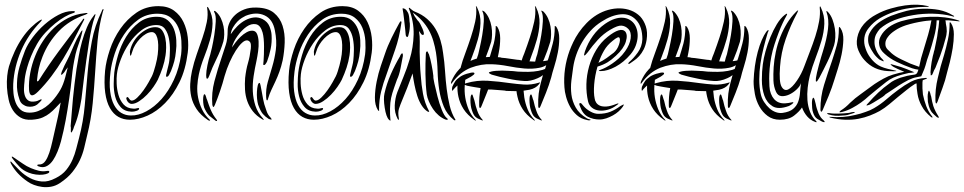

<svg xmlns="http://www.w3.org/2000/svg" viewBox="-20 -507 4084 813"><path d="M384 -447Q382 -448 379.5 -444Q377 -440 375 -438Q360 -419 348 -391Q336 -363 327.5 -332Q319 -301 313.5 -270Q308 -239 304 -215Q299 -181 295.5 -150.5Q292 -120 289 -91Q286 -62 284 -32.5Q282 -3 279 28Q280 29 280 33.5Q280 38 280 42.5Q280 47 280 50.5Q280 54 282 54Q283 54 285 50.5Q287 47 289 43Q291 39 292 35Q293 31 293 31Q304 7 312 -25Q320 -57 325 -89Q326 -97 329 -122Q332 -147 336 -180Q340 -213 345.5 -251.5Q351 -290 356.5 -325.5Q362 -361 368.5 -390Q375 -419 381 -434Q382 -438 383 -440Q384 -442 384 -444ZM351 -451Q351 -452 344 -452Q341 -452 338 -451Q300 -447 268 -430.5Q236 -414 209.5 -389.5Q183 -365 162.5 -334Q142 -303 129 -270Q115 -236 108 -198Q101 -160 103 -127Q106 -84 141 -119Q171 -149 197.5 -184Q224 -219 247.5 -258Q271 -297 292 -337.5Q313 -378 334 -419Q338 -427 337 -427Q335 -429 332.5 -427Q330 -425 330 -423Q276 -354 229.5 -291Q183 -228 144 -166Q139 -161 137.5 -163Q136 -165 137 -170Q139 -193 144.5 -217.5Q150 -242 160 -267Q184 -328 229 -375Q274 -422 342 -445Q351 -449 351 -451ZM297 -458Q296 -460 292.5 -460Q289 -460 286 -460Q258 -460 227.5 -444Q197 -428 169 -403.5Q141 -379 119 -349.5Q97 -320 86 -293Q72 -257 62.5 -223.5Q53 -190 52 -156Q51 -138 53.5 -121Q56 -104 63 -84Q67 -72 76.5 -65Q86 -58 96.5 -56Q107 -54 118 -56Q129 -58 137 -64Q138 -65 141.5 -68Q145 -71 148.5 -74.5Q152 -78 154.5 -81Q157 -84 156 -86Q155 -88 146.5 -83.5Q138 -79 132 -78Q111 -74 100.5 -81Q90 -88 85.5 -101.5Q81 -115 81.5 -131.5Q82 -148 84 -164Q84 -170 86.5 -185Q89 -200 95 -221.5Q101 -243 111.5 -269Q122 -295 137 -321Q152 -347 172.5 -369Q193 -391 214 -408Q235 -425 254.5 -436Q274 -447 288 -451Q295 -453 296 -454.5Q297 -456 297 -458ZM418 -469Q415 -469 413 -465Q412 -463 411 -460Q381 -398 369 -332.5Q357 -267 351 -199Q345 -131 339 -62Q333 7 315 76Q309 98 303 122Q297 146 287 169Q277 192 260.5 212.5Q244 233 216 247Q184 264 157 261.5Q130 259 107 247Q84 235 65 216.5Q46 198 32 183Q30 181 28 178.5Q26 176 25 177Q23 178 24.5 181.5Q26 185 27 187Q50 230 97 262Q108 270 124 276Q140 282 158.5 284.5Q177 287 196.5 283.5Q216 280 234 268Q267 246 286.5 221.5Q306 197 318 171.5Q330 146 336.5 119Q343 92 349 66Q366 -2 372.5 -69.5Q379 -137 383 -203Q387 -269 393 -333.5Q399 -398 416 -459Q418 -463 418 -465ZM300 -278Q305 -299 313.5 -321.5Q322 -344 327 -366Q327 -368 328.5 -373Q330 -378 329 -378Q327 -379 323 -373Q319 -367 319 -366Q305 -343 294 -317.5Q283 -292 274 -271Q272 -266 265.5 -254Q259 -242 252.5 -228.5Q246 -215 241.5 -203.5Q237 -192 240 -190Q242 -190 246 -194.5Q250 -199 252 -201Q255 -206 259 -211.5Q263 -217 267 -222Q261 -197 256.5 -180.5Q252 -164 247 -151Q242 -138 235.5 -126.5Q229 -115 218 -100Q210 -89 198.5 -76.5Q187 -64 172.5 -53.5Q158 -43 141 -36.5Q124 -30 105 -30Q81 -30 67 -42.5Q53 -55 46 -73.5Q39 -92 37 -113Q35 -134 36 -152Q40 -224 69.5 -292.5Q99 -361 152 -415Q152 -416 155 -419Q158 -422 158 -423Q156 -425 153 -423L149 -421Q131 -410 111.5 -391Q92 -372 74.5 -346.5Q57 -321 42.5 -290Q28 -259 18 -226Q13 -209 10.5 -185.5Q8 -162 9.5 -136.5Q11 -111 16.5 -85.5Q22 -60 34.5 -40.5Q47 -21 66.5 -9.5Q86 2 115 0Q144 -2 161.5 -10Q179 -18 190 -27Q204 -38 215 -50Q226 -62 237 -73Q231 -38 225.5 -13.5Q220 11 215 33Q208 63 202 90.5Q196 118 189 139Q182 160 173 173.5Q164 187 152 189Q138 189 138 192Q137 195 142 197Q147 199 152 200Q167 203 180.5 195Q194 187 204.5 171.5Q215 156 223.5 135Q232 114 238 92Q250 46 258 2.5Q266 -41 273 -89Q280 -136 284.5 -183Q289 -230 300 -278ZM188 218Q186 216 182.5 216.5Q179 217 178 217Q161 220 144.5 216Q128 212 111 205Q92 197 76 185.5Q60 174 40 161Q38 159 34 157Q30 155 30 157Q29 158 31.5 162Q34 166 36 168Q49 185 63.5 200Q78 215 101 224Q116 230 132 232Q148 234 161.5 232.5Q175 231 183 227Q191 223 188 218Z M747 -277Q750 -304 748 -334Q746 -364 735.5 -389.5Q725 -415 703.5 -432Q682 -449 647 -449Q600 -449 565 -423.5Q530 -398 505 -360.5Q480 -323 466 -280.5Q452 -238 448 -203Q442 -155 446.5 -120Q451 -85 463 -62.5Q475 -40 493.5 -29Q512 -18 534 -18Q565 -17 599.5 -35.5Q634 -54 664 -87.5Q694 -121 716.5 -169.5Q739 -218 747 -277ZM425 -208Q429 -248 445 -296Q461 -344 489.5 -385Q518 -426 558 -453.5Q598 -481 651 -481Q691 -481 717 -462Q743 -443 757 -413.5Q771 -384 775 -349.5Q779 -315 775 -284Q766 -212 740 -159Q714 -106 679 -70.5Q644 -35 605 -17.5Q566 0 530 0Q503 0 481.5 -12Q460 -24 445.5 -49.5Q431 -75 425.5 -114.5Q420 -154 425 -208ZM537 -67Q532 -67 527 -70.5Q522 -74 519 -79Q516 -84 515 -89Q514 -94 519 -96Q522 -97 527 -89Q532 -81 538 -81Q548 -81 561.5 -94Q575 -107 587.5 -124.5Q600 -142 609.5 -159Q619 -176 623 -184Q627 -192 631 -204.5Q635 -217 638.5 -230Q642 -243 644.5 -255.5Q647 -268 648 -277Q653 -322 646 -346.5Q639 -371 623 -371Q611 -371 598 -363.5Q585 -356 573.5 -344Q562 -332 553 -317.5Q544 -303 540 -288Q535 -271 533 -271Q530 -271 530 -288Q533 -307 543 -325.5Q553 -344 568 -358.5Q583 -373 601 -382.5Q619 -392 638 -392Q657 -392 666.5 -378.5Q676 -365 680 -345.5Q684 -326 683.5 -305.5Q683 -285 681 -273Q677 -246 668.5 -220.5Q660 -195 648 -169Q642 -157 630 -139.5Q618 -122 602.5 -106Q587 -90 569.5 -78.5Q552 -67 537 -67ZM569 -48Q570 -42 559.5 -38Q549 -34 538 -34Q507 -35 490.5 -54Q474 -73 467.5 -99Q461 -125 461.5 -153Q462 -181 464 -200Q468 -233 480 -274Q492 -315 514 -351Q536 -387 568 -411.5Q600 -436 644 -436Q673 -436 690.5 -421Q708 -406 716.5 -384Q725 -362 726.5 -336.5Q728 -311 725 -290Q723 -267 718 -248Q713 -229 704 -206Q701 -199 696 -190Q691 -181 685 -182Q682 -183 683.5 -190Q685 -197 687.5 -207.5Q690 -218 693 -229.5Q696 -241 697 -251Q699 -268 699.5 -293.5Q700 -319 695.5 -343Q691 -367 679 -384Q667 -401 643 -401Q608 -401 578.5 -378.5Q549 -356 527 -323.5Q505 -291 491.5 -255.5Q478 -220 475 -193Q473 -177 474 -153Q475 -129 481.5 -105.5Q488 -82 503 -65Q518 -48 544 -47Q552 -46 559.5 -48.5Q567 -51 569 -48Z M1130 -359Q1132 -328 1126 -299.5Q1120 -271 1111 -247Q1109 -242 1104.5 -236Q1100 -230 1096 -232Q1094 -232 1095 -239Q1096 -246 1096 -249Q1097 -260 1097.5 -276.5Q1098 -293 1098 -310Q1098 -327 1096.5 -342.5Q1095 -358 1092 -369Q1083 -401 1063.5 -404.5Q1044 -408 1024 -394Q1004 -380 986 -355Q968 -330 962 -306Q968 -315 977.5 -327.5Q987 -340 999 -351.5Q1011 -363 1024.5 -370.5Q1038 -378 1050 -377Q1063 -376 1068.5 -363Q1074 -350 1075 -331Q1076 -312 1073 -290Q1070 -268 1066 -249Q1059 -218 1054 -185Q1049 -152 1050.5 -120.5Q1052 -89 1061.5 -59.5Q1071 -30 1094 -5Q1096 -2 1097 0Q1098 2 1092 -1Q1066 -16 1050.5 -36Q1035 -56 1027 -79Q1019 -102 1017.5 -127Q1016 -152 1018 -177Q1022 -213 1030 -240Q1038 -267 1042 -301Q1044 -322 1039 -328.5Q1034 -335 1027 -336Q1017 -337 1004.5 -325.5Q992 -314 978.5 -293Q965 -272 952.5 -244Q940 -216 931 -185Q923 -154 911.5 -120.5Q900 -87 890 -63Q886 -54 884 -54Q882 -54 880.5 -58Q879 -62 879 -64Q875 -114 888 -163Q901 -212 918 -262Q928 -293 936 -317Q944 -341 944 -378Q944 -394 952 -411.5Q960 -429 975.5 -443.5Q991 -458 1014 -467Q1037 -476 1066 -475Q1114 -474 1140 -452.5Q1166 -431 1176.5 -398Q1187 -365 1185.5 -326.5Q1184 -288 1177 -252Q1171 -225 1163 -203Q1155 -181 1146 -162Q1137 -143 1129 -126Q1121 -109 1116 -92Q1115 -89 1114 -85.5Q1113 -82 1111 -82Q1109 -82 1108 -86Q1107 -90 1107 -95Q1105 -129 1114 -160.5Q1123 -192 1133 -225.5Q1143 -259 1148 -296Q1153 -333 1144 -378Q1135 -426 1100 -442Q1065 -458 1020 -440Q1014 -437 1004 -431Q994 -425 984.5 -415Q975 -405 967 -391.5Q959 -378 957 -362Q969 -380 985 -396Q1001 -412 1019 -421.5Q1037 -431 1055.5 -433Q1074 -435 1092 -426Q1113 -415 1121 -395.5Q1129 -376 1130 -359ZM926 -332Q915 -294 896.5 -257Q878 -220 866 -186Q865 -184 862.5 -178.5Q860 -173 856 -174Q854 -175 853.5 -180.5Q853 -186 853 -189Q853 -205 858.5 -231.5Q864 -258 870 -275Q872 -281 877.5 -305.5Q883 -330 887.5 -359Q892 -388 893.5 -415Q895 -442 888 -454Q884 -461 888 -461Q891 -461 896 -456Q908 -445 915.5 -429Q923 -413 926.5 -395.5Q930 -378 929.5 -361Q929 -344 926 -332ZM1130 -1Q1128 0 1122 -2Q1119 -3 1117 -4Q1103 -13 1093 -24.5Q1083 -36 1073 -64Q1070 -74 1068.5 -89.5Q1067 -105 1068 -120Q1069 -135 1071.5 -145.5Q1074 -156 1079 -156Q1081 -156 1083.5 -144.5Q1086 -133 1088.5 -118Q1091 -103 1094 -88Q1097 -73 1099 -66Q1104 -51 1109 -36Q1114 -21 1125 -10Q1127 -8 1129 -4.5Q1131 -1 1130 -1ZM860 1Q829 -20 812.5 -45Q796 -70 790 -97Q784 -124 785.5 -152Q787 -180 793 -207Q801 -243 813.5 -278.5Q826 -314 837.5 -347.5Q849 -381 855.5 -413Q862 -445 857 -474Q857 -478 858 -478Q860 -478 863 -473Q881 -441 880 -407Q879 -373 869 -337.5Q859 -302 844.5 -265.5Q830 -229 822 -192Q817 -169 815.5 -143.5Q814 -118 819 -93Q824 -68 835.5 -44Q847 -20 867 -1Q871 1 869 3Q867 5 864.5 3.5Q862 2 860 1ZM898 5Q895 7 890 2Q879 -6 868.5 -15Q858 -24 848 -44Q844 -51 842 -62Q840 -73 840 -83.5Q840 -94 841.5 -101Q843 -108 846 -108Q850 -107 852.5 -97Q855 -87 857 -84Q861 -73 864 -63.5Q867 -54 871 -45Q877 -31 883 -21Q889 -11 897 -1Q898 0 899 2Q900 4 898 5Z M1526 -277Q1529 -304 1527 -334Q1525 -364 1514.5 -389.5Q1504 -415 1482.5 -432Q1461 -449 1426 -449Q1379 -449 1344 -423.5Q1309 -398 1284 -360.5Q1259 -323 1245 -280.5Q1231 -238 1227 -203Q1221 -155 1225.5 -120Q1230 -85 1242 -62.5Q1254 -40 1272.5 -29Q1291 -18 1313 -18Q1344 -17 1378.5 -35.5Q1413 -54 1443 -87.5Q1473 -121 1495.5 -169.5Q1518 -218 1526 -277ZM1204 -208Q1208 -248 1224 -296Q1240 -344 1268.5 -385Q1297 -426 1337 -453.5Q1377 -481 1430 -481Q1470 -481 1496 -462Q1522 -443 1536 -413.5Q1550 -384 1554 -349.5Q1558 -315 1554 -284Q1545 -212 1519 -159Q1493 -106 1458 -70.5Q1423 -35 1384 -17.5Q1345 0 1309 0Q1282 0 1260.5 -12Q1239 -24 1224.5 -49.5Q1210 -75 1204.5 -114.5Q1199 -154 1204 -208ZM1316 -67Q1311 -67 1306 -70.5Q1301 -74 1298 -79Q1295 -84 1294 -89Q1293 -94 1298 -96Q1301 -97 1306 -89Q1311 -81 1317 -81Q1327 -81 1340.5 -94Q1354 -107 1366.5 -124.5Q1379 -142 1388.5 -159Q1398 -176 1402 -184Q1406 -192 1410 -204.5Q1414 -217 1417.5 -230Q1421 -243 1423.5 -255.5Q1426 -268 1427 -277Q1432 -322 1425 -346.5Q1418 -371 1402 -371Q1390 -371 1377 -363.5Q1364 -356 1352.5 -344Q1341 -332 1332 -317.5Q1323 -303 1319 -288Q1314 -271 1312 -271Q1309 -271 1309 -288Q1312 -307 1322 -325.5Q1332 -344 1347 -358.5Q1362 -373 1380 -382.5Q1398 -392 1417 -392Q1436 -392 1445.5 -378.5Q1455 -365 1459 -345.5Q1463 -326 1462.5 -305.5Q1462 -285 1460 -273Q1456 -246 1447.5 -220.5Q1439 -195 1427 -169Q1421 -157 1409 -139.5Q1397 -122 1381.5 -106Q1366 -90 1348.5 -78.5Q1331 -67 1316 -67ZM1348 -48Q1349 -42 1338.5 -38Q1328 -34 1317 -34Q1286 -35 1269.5 -54Q1253 -73 1246.5 -99Q1240 -125 1240.5 -153Q1241 -181 1243 -200Q1247 -233 1259 -274Q1271 -315 1293 -351Q1315 -387 1347 -411.5Q1379 -436 1423 -436Q1452 -436 1469.5 -421Q1487 -406 1495.5 -384Q1504 -362 1505.5 -336.5Q1507 -311 1504 -290Q1502 -267 1497 -248Q1492 -229 1483 -206Q1480 -199 1475 -190Q1470 -181 1464 -182Q1461 -183 1462.5 -190Q1464 -197 1466.5 -207.5Q1469 -218 1472 -229.5Q1475 -241 1476 -251Q1478 -268 1478.5 -293.5Q1479 -319 1474.5 -343Q1470 -367 1458 -384Q1446 -401 1422 -401Q1387 -401 1357.5 -378.5Q1328 -356 1306 -323.5Q1284 -291 1270.5 -255.5Q1257 -220 1254 -193Q1252 -177 1253 -153Q1254 -129 1260.5 -105.5Q1267 -82 1282 -65Q1297 -48 1323 -47Q1331 -46 1338.5 -48.5Q1346 -51 1348 -48Z M1608 -111Q1617 -152 1635 -193Q1653 -234 1674 -269Q1674 -271 1677.5 -276.5Q1681 -282 1684 -281Q1686 -279 1686 -273.5Q1686 -268 1685 -265Q1682 -247 1676 -217.5Q1670 -188 1661 -170Q1659 -164 1649.5 -137.5Q1640 -111 1636 -92Q1632 -73 1631.5 -47.5Q1631 -22 1633 -1Q1633 -1 1634 2V3Q1630 4 1627 0Q1615 -12 1609 -51Q1603 -90 1608 -111ZM1580 -41Q1567 -62 1567.5 -94.5Q1568 -127 1575 -162Q1582 -197 1592.5 -228Q1603 -259 1610 -279Q1621 -312 1638 -346.5Q1655 -381 1670 -408Q1674 -417 1678 -417Q1680 -416 1680 -412.5Q1680 -409 1679 -406Q1671 -348 1653 -296.5Q1635 -245 1616 -190Q1603 -156 1594 -120Q1585 -84 1585 -43Q1586 -38 1585 -38Q1582 -37 1580 -41ZM1787 -108Q1782 -147 1781.5 -194Q1781 -241 1783 -275Q1783 -278 1783.5 -283Q1784 -288 1788 -289Q1790 -291 1792 -285.5Q1794 -280 1796 -278Q1799 -270 1802 -257.5Q1805 -245 1807.5 -232.5Q1810 -220 1812 -207.5Q1814 -195 1815 -185Q1814 -178 1819.5 -153Q1825 -128 1832.5 -98.5Q1840 -69 1850.5 -42.5Q1861 -16 1872 -7Q1875 -6 1875.5 -3Q1876 0 1875 0Q1873 1 1870.5 0Q1868 -1 1866 -1Q1851 -7 1837.5 -18.5Q1824 -30 1813.5 -45.5Q1803 -61 1796 -77.5Q1789 -94 1787 -108ZM1685 -468Q1684 -472 1686 -472Q1687 -472 1690 -471Q1693 -470 1695 -469Q1703 -463 1708 -452.5Q1713 -442 1714 -417Q1716 -408 1715.5 -395.5Q1715 -383 1713 -373Q1711 -363 1709 -356.5Q1707 -350 1704 -350Q1698 -352 1697.5 -363.5Q1697 -375 1696 -380Q1693 -407 1690.5 -429.5Q1688 -452 1685 -468ZM1748 -421Q1754 -416 1759.5 -405.5Q1765 -395 1769 -385.5Q1773 -376 1774.5 -368.5Q1776 -361 1773 -360Q1768 -357 1763 -363.5Q1758 -370 1754 -376Q1758 -354 1757.5 -330.5Q1757 -307 1757 -287Q1758 -259 1758.5 -237Q1759 -215 1762 -184Q1764 -150 1771 -110.5Q1778 -71 1797 -36Q1798 -34 1796 -33Q1795 -33 1793.5 -34Q1792 -35 1790 -35Q1776 -44 1765 -61.5Q1754 -79 1747 -101Q1740 -123 1735 -148Q1730 -173 1727 -196Q1716 -165 1704 -134.5Q1692 -104 1683.5 -84Q1675 -64 1669.5 -47Q1664 -30 1669 -5Q1669 0 1668 1Q1667 1 1664 -3Q1650 -30 1651.5 -61Q1653 -92 1662.5 -117Q1672 -142 1688 -180.5Q1704 -219 1715 -257Q1730 -306 1731.5 -360.5Q1733 -415 1711 -472V-473Q1712 -474 1712 -474Q1714 -474 1715 -473Q1716 -473 1716 -472Q1720 -469 1724.5 -465Q1729 -461 1736 -458Q1767 -446 1788.5 -427Q1810 -408 1823.5 -385.5Q1837 -363 1845 -336.5Q1853 -310 1856 -284Q1862 -245 1864.5 -205.5Q1867 -166 1871.5 -130Q1876 -94 1884 -60.5Q1892 -27 1908 -1Q1909 1 1909 1Q1907 3 1905 2.5Q1903 2 1902 1Q1873 -22 1859.5 -55Q1846 -88 1840 -126Q1834 -164 1833 -205Q1832 -246 1826 -285Q1822 -309 1815 -333Q1808 -357 1796 -379Q1784 -401 1767 -419.5Q1750 -438 1728 -454Q1733 -443 1735.5 -438.5Q1738 -434 1748 -421Z M2001 -38Q1998 -46 1994.5 -58Q1991 -70 1989 -81Q1987 -85 1984 -96Q1981 -107 1979 -107Q1975 -107 1973.5 -100Q1972 -93 1972 -82.5Q1972 -72 1973.5 -60.5Q1975 -49 1978 -41Q1984 -21 1992.5 -13Q2001 -5 2015 0Q2021 3 2024 3Q2025 3 2024.5 1.5Q2024 0 2023 0Q2016 -8 2010.5 -17Q2005 -26 2001 -38ZM2251 -38Q2248 -46 2244.5 -58Q2241 -70 2239 -81Q2237 -85 2234 -96Q2231 -107 2229 -107Q2225 -107 2223.5 -100Q2222 -93 2222 -82.5Q2222 -72 2223.5 -60.5Q2225 -49 2228 -41Q2234 -21 2242.5 -13Q2251 -5 2265 0Q2271 3 2274 3Q2275 3 2274.5 1.5Q2274 0 2273 0Q2266 -8 2260.5 -17Q2255 -26 2251 -38ZM2171 -98Q2177 -70 2193 -45Q2209 -20 2239 1Q2241 3 2244 3.5Q2247 4 2243 0Q2224 -20 2214 -44.5Q2204 -69 2200 -95Q2198 -109 2197 -123Q2210 -125 2222 -127Q2249 -133 2262 -150Q2267 -156 2267 -157Q2267 -159 2262 -157Q2230 -147 2199 -149Q2169 -151 2140 -155Q2093 -162 2046 -165Q2000 -168 1955 -155L1949 -153Q1949 -162 1950 -169L1970 -180Q1973 -181 1981 -187Q1989 -192 1989 -196Q1989 -200 1982 -200Q1975 -200 1966 -197Q1956 -195 1946 -191Q1936 -187 1930 -183Q1914 -172 1908 -163Q1901 -153 1895 -139L1894 -131Q1894 -123 1895 -123Q1898 -123 1898 -125L1901 -129Q1910 -139 1917 -145Q1916 -121 1921 -98Q1927 -70 1943 -45Q1959 -20 1989 1Q1991 3 1994 3.5Q1997 4 1993 0Q1974 -20 1964 -44.5Q1954 -69 1950 -94.5Q1946 -120 1948 -146V-147H1950Q1955 -145 1958 -144L1973 -141Q1980 -140 1990 -138L2015 -134Q2008 -97 2009 -60Q2009 -57 2009.5 -53.5Q2010 -50 2013 -50Q2015 -50 2016 -52Q2017 -54 2019 -58Q2029 -82 2042 -115Q2045 -122 2047 -128H2059L2099 -125L2111 -124Q2116 -124 2124 -122L2166 -121H2167Q2168 -111 2171 -98ZM2271 -160Q2257 -111 2259 -60Q2259 -57 2259.5 -53.5Q2260 -50 2263 -50Q2265 -50 2266 -52Q2267 -54 2269 -58Q2279 -82 2292 -114.5Q2305 -147 2314 -179Q2318 -197 2327 -225.5Q2336 -254 2342 -284.5Q2348 -315 2348 -344.5Q2348 -374 2336 -393Q2332 -397 2330 -397Q2328 -397 2329 -393Q2329 -355 2320.5 -322.5Q2312 -290 2302 -259Q2301 -255 2299 -251Q2290 -249 2279 -248Q2281 -251 2283 -255Q2299 -293 2310 -330Q2313 -343 2313.5 -360Q2314 -377 2311 -395Q2308 -413 2300.5 -429.5Q2293 -446 2281 -458Q2275 -462 2274 -462Q2270 -462 2274 -456Q2280 -443 2278.5 -415.5Q2277 -388 2272 -358.5Q2267 -329 2261.5 -305.5Q2256 -282 2255 -277Q2250 -264 2246 -246Q2236 -246 2226 -247H2222Q2225 -257 2229 -267Q2243 -303 2253 -338.5Q2263 -374 2264.5 -408.5Q2266 -443 2250 -476Q2247 -481 2246 -481Q2245 -481 2245 -479.5Q2245 -478 2246 -477Q2249 -447 2242 -415Q2235 -383 2224 -349.5Q2213 -316 2200 -281Q2193 -265 2189 -251Q2179 -254 2170 -254L2120 -261L2109 -262Q2104 -262 2099 -264L2088 -265Q2090 -274 2092 -285Q2098 -315 2098 -344.5Q2098 -374 2086 -393Q2082 -397 2080 -397Q2078 -397 2079 -393Q2079 -355 2071 -323Q2063 -294 2054 -266Q2046 -266 2037 -265Q2050 -298 2060 -330Q2063 -343 2063.5 -360Q2064 -377 2061 -395Q2058 -413 2050.5 -429.5Q2043 -446 2031 -458Q2025 -462 2024 -462Q2020 -462 2024 -456Q2030 -443 2028.5 -415.5Q2027 -388 2022 -358.5Q2017 -329 2011.5 -305.5Q2006 -282 2005 -277Q2002 -269 1999 -259Q1985 -255 1972 -249Q1975 -257 1979 -267Q1993 -303 2003 -338.5Q2013 -374 2014.5 -408.5Q2016 -443 2000 -476Q1997 -481 1996 -481Q1995 -481 1995 -479.5Q1995 -478 1996 -477Q1999 -447 1992 -415Q1985 -383 1974 -349.5Q1963 -316 1950 -281Q1938 -250 1930 -219Q1926 -216 1923 -212Q1904 -192 1891 -162Q1890 -160 1890 -157Q1889 -153 1890 -153Q1893 -152 1895 -157Q1928 -202 1973 -220Q2018 -237 2061 -235Q2095 -234 2131 -227Q2166 -220 2200 -217Q2234 -214 2264 -220Q2280 -223 2293 -231Q2290 -223 2288 -215Q2283 -213 2277 -211Q2260 -206 2239 -204Q2217 -202 2195 -203Q2172 -203 2152 -206Q2144 -207 2131 -207L2106 -208L2080 -207Q2067 -206 2060 -204L2054 -202Q2050 -201 2050 -199Q2050 -197 2056 -194Q2061 -191 2062 -191Q2095 -181 2131 -174Q2167 -166 2201 -164Q2212 -163 2227 -166Q2242 -169 2257 -176Q2269 -181 2279 -189Q2275 -174 2271 -160Z M2664 -408Q2672 -398 2676.5 -383Q2681 -368 2680 -350.5Q2679 -333 2672 -314Q2665 -295 2650 -277Q2621 -243 2586.5 -224.5Q2552 -206 2524 -206Q2507 -206 2524 -212Q2533 -215 2545.5 -221.5Q2558 -228 2572 -237.5Q2586 -247 2600.5 -260Q2615 -273 2627 -290Q2647 -318 2650.5 -344.5Q2654 -371 2640 -385Q2628 -397 2612 -398.5Q2596 -400 2564 -381Q2535 -364 2512 -339Q2489 -314 2469 -286Q2458 -272 2454.5 -272Q2451 -272 2457 -290Q2469 -325 2490.5 -355Q2512 -385 2542 -406Q2564 -421 2582.5 -427Q2601 -433 2616.5 -432Q2632 -431 2644 -424.5Q2656 -418 2664 -408ZM2718 -338Q2714 -314 2705.5 -297.5Q2697 -281 2686.5 -269.5Q2676 -258 2665.5 -251Q2655 -244 2647 -238Q2643 -235 2641 -237Q2639 -239 2644 -244Q2662 -259 2680.5 -284.5Q2699 -310 2700 -341Q2700 -394 2674 -422Q2648 -450 2609 -446.5Q2570 -443 2528 -416Q2501 -399 2480.5 -376.5Q2460 -354 2445 -328.5Q2430 -303 2420.5 -276Q2411 -249 2407 -222Q2403 -196 2399.5 -166Q2396 -136 2399.5 -107Q2403 -78 2418 -51.5Q2433 -25 2465 -6Q2470 -3 2475.5 -2Q2481 -1 2481 0Q2481 2 2476 2.5Q2471 3 2465 1Q2440 -4 2422.5 -19.5Q2405 -35 2394 -55Q2383 -75 2377 -97Q2371 -119 2370 -137Q2364 -216 2392 -293Q2398 -309 2407.5 -329Q2417 -349 2431 -369.5Q2445 -390 2464 -409.5Q2483 -429 2507 -444Q2530 -458 2555 -465Q2580 -472 2605 -471.5Q2630 -471 2652 -462.5Q2674 -454 2691 -437Q2706 -421 2714.5 -396Q2723 -371 2718 -338ZM2627 -374Q2639 -360 2630 -330.5Q2621 -301 2588 -271Q2570 -254 2553 -243.5Q2536 -233 2510 -225Q2499 -187 2496 -150Q2493 -113 2498 -90Q2499 -81 2504.5 -72.5Q2510 -64 2520.5 -59.5Q2531 -55 2548 -56Q2565 -57 2590 -67Q2597 -70 2598.5 -68.5Q2600 -67 2592 -62Q2574 -48 2554 -42.5Q2534 -37 2516.5 -39Q2499 -41 2486.5 -51Q2474 -61 2470 -78Q2462 -113 2463 -151Q2464 -189 2474.5 -226Q2485 -263 2504.5 -295.5Q2524 -328 2553 -351Q2607 -394 2627 -374ZM2617 -55Q2610 -45 2599.5 -35.5Q2589 -26 2575.5 -18.5Q2562 -11 2547.5 -6Q2533 -1 2518 -1Q2492 -1 2469.5 -12.5Q2447 -24 2435 -59Q2433 -63 2433 -66.5Q2433 -70 2435 -70Q2439 -72 2443 -67.5Q2447 -63 2451 -58Q2462 -45 2479.5 -35Q2497 -25 2513 -25Q2543 -25 2565 -34Q2587 -43 2607 -58Q2612 -61 2618.5 -64Q2625 -67 2617 -55ZM2603 -347Q2599 -355 2574 -334Q2551 -316 2537.5 -292.5Q2524 -269 2514 -241Q2533 -250 2549 -261.5Q2565 -273 2579 -284Q2594 -297 2601 -318Q2608 -339 2603 -347Z M2804 -38Q2801 -46 2797.5 -58Q2794 -70 2792 -81Q2790 -85 2787 -96Q2784 -107 2782 -107Q2778 -107 2776.5 -100Q2775 -93 2775 -82.5Q2775 -72 2776.5 -60.5Q2778 -49 2781 -41Q2787 -21 2795.5 -13Q2804 -5 2818 0Q2824 3 2827 3Q2828 3 2827.5 1.5Q2827 0 2826 0Q2819 -8 2813.5 -17Q2808 -26 2804 -38ZM3054 -38Q3051 -46 3047.5 -58Q3044 -70 3042 -81Q3040 -85 3037 -96Q3034 -107 3032 -107Q3028 -107 3026.5 -100Q3025 -93 3025 -82.5Q3025 -72 3026.5 -60.5Q3028 -49 3031 -41Q3037 -21 3045.5 -13Q3054 -5 3068 0Q3074 3 3077 3Q3078 3 3077.5 1.5Q3077 0 3076 0Q3069 -8 3063.5 -17Q3058 -26 3054 -38ZM2974 -98Q2980 -70 2996 -45Q3012 -20 3042 1Q3044 3 3047 3.5Q3050 4 3046 0Q3027 -20 3017 -44.5Q3007 -69 3003 -95Q3001 -109 3000 -123Q3013 -125 3025 -127Q3052 -133 3065 -150Q3070 -156 3070 -157Q3070 -159 3065 -157Q3033 -147 3002 -149Q2972 -151 2943 -155Q2896 -162 2849 -165Q2803 -168 2758 -155L2752 -153Q2752 -162 2753 -169L2773 -180Q2776 -181 2784 -187Q2792 -192 2792 -196Q2792 -200 2785 -200Q2778 -200 2769 -197Q2759 -195 2749 -191Q2739 -187 2733 -183Q2717 -172 2711 -163Q2704 -153 2698 -139L2697 -131Q2697 -123 2698 -123Q2701 -123 2701 -125L2704 -129Q2713 -139 2720 -145Q2719 -121 2724 -98Q2730 -70 2746 -45Q2762 -20 2792 1Q2794 3 2797 3.5Q2800 4 2796 0Q2777 -20 2767 -44.5Q2757 -69 2753 -94.5Q2749 -120 2751 -146V-147H2753Q2758 -145 2761 -144L2776 -141Q2783 -140 2793 -138L2818 -134Q2811 -97 2812 -60Q2812 -57 2812.5 -53.5Q2813 -50 2816 -50Q2818 -50 2819 -52Q2820 -54 2822 -58Q2832 -82 2845 -115Q2848 -122 2850 -128H2862L2902 -125L2914 -124Q2919 -124 2927 -122L2969 -121H2970Q2971 -111 2974 -98ZM3074 -160Q3060 -111 3062 -60Q3062 -57 3062.5 -53.5Q3063 -50 3066 -50Q3068 -50 3069 -52Q3070 -54 3072 -58Q3082 -82 3095 -114.5Q3108 -147 3117 -179Q3121 -197 3130 -225.5Q3139 -254 3145 -284.5Q3151 -315 3151 -344.5Q3151 -374 3139 -393Q3135 -397 3133 -397Q3131 -397 3132 -393Q3132 -355 3123.5 -322.5Q3115 -290 3105 -259Q3104 -255 3102 -251Q3093 -249 3082 -248Q3084 -251 3086 -255Q3102 -293 3113 -330Q3116 -343 3116.5 -360Q3117 -377 3114 -395Q3111 -413 3103.5 -429.5Q3096 -446 3084 -458Q3078 -462 3077 -462Q3073 -462 3077 -456Q3083 -443 3081.5 -415.5Q3080 -388 3075 -358.5Q3070 -329 3064.5 -305.5Q3059 -282 3058 -277Q3053 -264 3049 -246Q3039 -246 3029 -247H3025Q3028 -257 3032 -267Q3046 -303 3056 -338.5Q3066 -374 3067.5 -408.5Q3069 -443 3053 -476Q3050 -481 3049 -481Q3048 -481 3048 -479.5Q3048 -478 3049 -477Q3052 -447 3045 -415Q3038 -383 3027 -349.5Q3016 -316 3003 -281Q2996 -265 2992 -251Q2982 -254 2973 -254L2923 -261L2912 -262Q2907 -262 2902 -264L2891 -265Q2893 -274 2895 -285Q2901 -315 2901 -344.5Q2901 -374 2889 -393Q2885 -397 2883 -397Q2881 -397 2882 -393Q2882 -355 2874 -323Q2866 -294 2857 -266Q2849 -266 2840 -265Q2853 -298 2863 -330Q2866 -343 2866.5 -360Q2867 -377 2864 -395Q2861 -413 2853.5 -429.5Q2846 -446 2834 -458Q2828 -462 2827 -462Q2823 -462 2827 -456Q2833 -443 2831.5 -415.5Q2830 -388 2825 -358.5Q2820 -329 2814.5 -305.5Q2809 -282 2808 -277Q2805 -269 2802 -259Q2788 -255 2775 -249Q2778 -257 2782 -267Q2796 -303 2806 -338.5Q2816 -374 2817.5 -408.5Q2819 -443 2803 -476Q2800 -481 2799 -481Q2798 -481 2798 -479.5Q2798 -478 2799 -477Q2802 -447 2795 -415Q2788 -383 2777 -349.5Q2766 -316 2753 -281Q2741 -250 2733 -219Q2729 -216 2726 -212Q2707 -192 2694 -162Q2693 -160 2693 -157Q2692 -153 2693 -153Q2696 -152 2698 -157Q2731 -202 2776 -220Q2821 -237 2864 -235Q2898 -234 2934 -227Q2969 -220 3003 -217Q3037 -214 3067 -220Q3083 -223 3096 -231Q3093 -223 3091 -215Q3086 -213 3080 -211Q3063 -206 3042 -204Q3020 -202 2998 -203Q2975 -203 2955 -206Q2947 -207 2934 -207L2909 -208L2883 -207Q2870 -206 2863 -204L2857 -202Q2853 -201 2853 -199Q2853 -197 2859 -194Q2864 -191 2865 -191Q2898 -181 2934 -174Q2970 -166 3004 -164Q3015 -163 3030 -166Q3045 -169 3060 -176Q3072 -181 3082 -189Q3078 -174 3074 -160Z M3512 -316Q3500 -279 3483.5 -245Q3467 -211 3449 -177Q3447 -175 3443 -167.5Q3439 -160 3436 -162Q3434 -162 3434.5 -168Q3435 -174 3435 -177Q3436 -185 3439.5 -200Q3443 -215 3447.5 -231.5Q3452 -248 3456.5 -263.5Q3461 -279 3464 -288Q3481 -342 3486 -384Q3491 -426 3480 -455Q3478 -460 3480 -460Q3482 -460 3484 -458Q3486 -456 3487 -455Q3498 -443 3505 -424.5Q3512 -406 3515 -386.5Q3518 -367 3517 -348Q3516 -329 3512 -316ZM3539 -388Q3552 -368 3551 -338Q3550 -308 3543.5 -276Q3537 -244 3527.5 -215Q3518 -186 3513 -169Q3503 -136 3489 -101.5Q3475 -67 3464 -42Q3460 -33 3458 -34Q3455 -35 3454.5 -38.5Q3454 -42 3454 -44Q3454 -98 3469.5 -148Q3485 -198 3503 -249Q3514 -282 3523 -314.5Q3532 -347 3532 -386Q3532 -393 3534 -393Q3535 -393 3536 -391.5Q3537 -390 3539 -388ZM3339 -74Q3341 -71 3332 -65Q3323 -59 3320 -58Q3276 -42 3251.5 -57Q3227 -72 3216.5 -102Q3206 -132 3206 -168.5Q3206 -205 3210 -234Q3213 -259 3221.5 -289.5Q3230 -320 3242 -349.5Q3254 -379 3269.5 -404.5Q3285 -430 3303 -444Q3305 -445 3307.5 -447Q3310 -449 3312 -449Q3315 -448 3309 -438Q3303 -428 3294.5 -410Q3286 -392 3277 -368.5Q3268 -345 3259.5 -319Q3251 -293 3246 -267Q3241 -241 3239 -217Q3237 -193 3237 -174Q3237 -155 3238 -142Q3239 -129 3240 -125Q3247 -94 3266.5 -79.5Q3286 -65 3319 -71Q3320 -71 3329 -73Q3338 -75 3339 -74ZM3468 3Q3472 7 3472 9Q3472 11 3467.5 10Q3463 9 3461 8Q3453 4 3441 -3.5Q3429 -11 3423 -30Q3420 -38 3419 -49.5Q3418 -61 3418 -71Q3418 -81 3420 -87.5Q3422 -94 3425 -93Q3427 -92 3429.5 -84Q3432 -76 3434 -67Q3436 -56 3439 -46.5Q3442 -37 3446 -27Q3451 -16 3456 -9.5Q3461 -3 3468 3ZM3376 -52Q3365 -35 3342.5 -17.5Q3320 0 3282 0Q3252 0 3230.5 -16Q3209 -32 3195.5 -56Q3182 -80 3176.5 -108.5Q3171 -137 3171 -163Q3172 -195 3176.5 -227Q3181 -259 3188.5 -287Q3196 -315 3205.5 -337Q3215 -359 3225 -373Q3227 -374 3229.5 -377.5Q3232 -381 3234 -379Q3235 -378 3233.5 -374.5Q3232 -371 3231 -369Q3222 -339 3213.5 -305.5Q3205 -272 3200 -238Q3195 -204 3195 -171Q3195 -138 3201 -110Q3205 -91 3215.5 -75Q3226 -59 3238.5 -48Q3251 -37 3265.5 -32Q3280 -27 3294 -29Q3323 -33 3338 -45.5Q3353 -58 3359.5 -75.5Q3366 -93 3367.5 -113.5Q3369 -134 3372 -155Q3367 -141 3352.5 -127.5Q3338 -114 3321.5 -106.5Q3305 -99 3289.5 -100Q3274 -101 3266 -118Q3256 -140 3255 -166Q3254 -192 3256 -223Q3258 -254 3265 -287Q3272 -320 3284 -350.5Q3296 -381 3312.5 -408Q3329 -435 3350 -456L3354 -460Q3357 -463 3360 -463Q3360 -463 3356 -453Q3327 -399 3307 -341.5Q3287 -284 3283 -225Q3278 -160 3289.5 -140Q3301 -120 3318 -128.5Q3335 -137 3354.5 -165.5Q3374 -194 3386 -227Q3397 -257 3409.5 -289Q3422 -321 3432.5 -353.5Q3443 -386 3448.5 -417Q3454 -448 3451 -475Q3451 -480 3453 -480Q3454 -480 3454 -479Q3454 -477 3455 -477Q3456 -476 3456 -475Q3472 -441 3470.5 -406Q3469 -371 3458.5 -335Q3448 -299 3433.5 -261.5Q3419 -224 3409 -186Q3403 -162 3400 -135.5Q3397 -109 3399 -83Q3401 -57 3410 -33.5Q3419 -10 3436 6Q3438 8 3438 9Q3438 11 3435.5 10.5Q3433 10 3431 9Q3412 2 3398 -14Q3384 -30 3376 -52Z M3615 -293Q3626 -268 3640 -253Q3679 -209 3740 -206Q3800 -203 3759 -211Q3718 -219 3699 -231Q3680 -243 3666 -262Q3652 -280 3645 -302Q3637 -324 3640 -347Q3643 -370 3659 -389Q3678 -413 3706 -430Q3734 -446 3766 -457Q3798 -468 3834 -473Q3870 -478 3905 -478H3913Q3913 -478 3913 -479Q3913 -480 3905 -482Q3889 -486 3865 -487Q3840 -488 3812 -484Q3783 -480 3752 -471Q3720 -462 3691 -446Q3660 -430 3638 -405Q3616 -379 3610 -348Q3604 -318 3615 -293ZM4019 -440 4013 -443Q3989 -458 3956 -465Q3923 -471 3888 -470Q3853 -469 3819 -461Q3784 -452 3753 -440Q3722 -427 3699 -410Q3676 -392 3665 -372Q3656 -358 3656 -343Q3655 -327 3661 -313Q3667 -299 3676 -286Q3684 -272 3700 -258Q3702 -255 3712 -251Q3721 -246 3722 -248Q3723 -249 3717 -256Q3710 -262 3705 -270Q3694 -284 3688 -301Q3682 -317 3683 -333Q3683 -348 3690 -362Q3697 -375 3706 -385Q3731 -407 3768 -422Q3805 -436 3847 -443Q3888 -450 3931 -449Q3974 -448 4009 -439Q4019 -435 4020 -438Q4022 -438 4019 -440ZM3990 -199Q3983 -167 3971 -135Q3958 -100 3950 -77L3947 -71Q3945 -68 3944 -69Q3943 -69 3942 -72L3941 -79Q3939 -128 3951 -177Q3962 -226 3978 -276Q3987 -307 3994 -340Q4001 -372 4001 -410Q4001 -413 4003 -413Q4004 -413 4005 -411L4007 -409Q4019 -391 4019 -362Q4019 -334 4014 -303Q4009 -273 4002 -244Q3994 -216 3990 -199ZM3932 -58Q3939 -37 3954 -14L3955 -10Q3956 -8 3954 -8Q3953 -8 3949 -10Q3947 -10 3946 -12Q3934 -22 3927 -30Q3919 -39 3913 -58Q3911 -65 3909 -76L3908 -98Q3908 -108 3910 -115Q3911 -123 3914 -123Q3915 -123 3916 -119Q3918 -116 3919 -112L3921 -104Q3922 -99 3923 -98L3927 -77Q3929 -67 3932 -58ZM3553 -27 3532 -26H3511Q3504 -26 3491 -28H3482Q3482 -26 3485 -24Q3488 -22 3490 -22Q3504 -18 3516 -17Q3528 -16 3551 -18Q3558 -18 3568 -20Q3577 -22 3585 -25Q3593 -27 3597 -29Q3601 -31 3598 -33Q3596 -33 3587 -32Q3578 -30 3575 -29Q3562 -28 3553 -27ZM3910 -360Q3900 -326 3889 -290Q3880 -264 3872 -224Q3854 -230 3834 -238Q3789 -258 3772 -269Q3755 -280 3739 -297Q3728 -308 3729 -323Q3729 -337 3740 -351Q3750 -365 3770 -378Q3789 -391 3816 -400Q3851 -411 3890 -417Q3902 -419 3917 -420L3924 -421Q3919 -391 3910 -360ZM3865 -110Q3869 -83 3883 -58Q3896 -33 3923 -11L3925 -10H3929Q3930 -10 3927 -14Q3911 -34 3902 -58Q3893 -82 3888 -107Q3885 -133 3886 -157Q3887 -163 3887 -167L3891 -169L3902 -173Q3905 -175 3905 -176Q3905 -177 3903 -177H3899Q3864 -175 3837 -161Q3809 -146 3784 -127Q3758 -108 3734 -87Q3710 -66 3681 -49Q3666 -40 3645 -33Q3624 -25 3600 -20Q3576 -14 3550 -12Q3523 -10 3497 -12Q3492 -13 3492 -12Q3492 -10 3496 -9Q3529 -1 3559 0Q3588 1 3615 -4Q3641 -9 3664 -18Q3687 -27 3705 -37Q3727 -50 3746 -66L3783 -97Q3801 -112 3819 -126Q3836 -140 3855 -152L3861 -154Q3861 -132 3865 -110ZM3914 -278Q3926 -315 3935 -350Q3945 -386 3946 -419V-421H3957Q3957 -416 3956 -410Q3955 -392 3951 -372Q3949 -352 3945 -335Q3942 -318 3939 -306Q3937 -294 3935 -290L3933 -281L3930 -270L3925 -245Q3924 -235 3922 -224Q3920 -205 3920 -201L3921 -194Q3920 -188 3922 -188Q3926 -188 3928 -192Q3930 -198 3931 -199Q3933 -203 3935 -209L3941 -220L3961 -271Q3975 -309 3984 -345Q3988 -357 3989 -374Q3989 -391 3985 -408Q3985 -415 3983 -421H3996Q4018 -419 4038 -417Q4042 -416 4043 -417Q4044 -417 4042 -419L4037 -421Q3984 -438 3920 -436Q3855 -434 3795 -417Q3764 -407 3742 -391Q3720 -374 3710 -355Q3699 -336 3703 -316Q3706 -296 3726 -279Q3748 -259 3777 -245Q3806 -231 3842 -218Q3858 -213 3869 -212L3865 -201Q3861 -192 3852 -191Q3836 -189 3822 -186Q3807 -182 3793 -178Q3779 -173 3767 -167Q3755 -161 3748 -155Q3721 -136 3699 -115Q3676 -93 3656 -70Q3655 -69 3652 -66Q3648 -62 3650 -60Q3651 -60 3657 -62Q3662 -63 3663 -64Q3670 -68 3679 -73Q3687 -78 3697 -84L3716 -96Q3725 -102 3730 -108Q3734 -110 3750 -121Q3766 -132 3786 -145Q3805 -157 3826 -168Q3847 -178 3861 -180Q3863 -181 3881 -184L3894 -215L3899 -230Q3905 -254 3914 -278ZM3809 -203Q3797 -208 3788 -212Q3785 -213 3779 -216L3765 -223Q3758 -227 3754 -231Q3750 -234 3751 -235Q3752 -236 3765 -232Q3778 -228 3796 -223Q3814 -217 3852 -201L3840 -199L3828 -198Q3797 -191 3780 -185Q3762 -179 3747 -170Q3732 -160 3719 -149Q3706 -138 3694 -129L3660 -101Q3644 -86 3626 -73Q3608 -60 3589 -50Q3569 -39 3546 -33Q3542 -32 3540 -32Q3537 -31 3535 -32Q3534 -34 3540 -39Q3560 -51 3580 -72Q3601 -92 3624 -108Q3634 -115 3650 -127Q3665 -138 3683 -151Q3701 -163 3721 -174Q3741 -185 3761 -191Q3788 -199 3809 -203Z"/></svg>

Font: mr_AkronimG
Style: Regular
Weight: 400
Version: Version 1.002 April 14, 2020